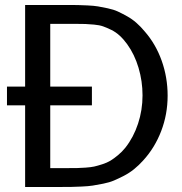

<svg xmlns="http://www.w3.org/2000/svg" viewBox="-20 -745 727 765"><path d="M547.9 -365.2Q547.9 -421.4 532 -474.9Q516.1 -528.3 486.8 -568.8Q472.7 -588.4 457 -602.8Q441.4 -617.2 423.3 -626Q405.3 -634.8 390.9 -639.9Q376.5 -645 354.7 -647Q333 -648.9 320.3 -649.4Q307.6 -649.9 283.2 -649.9H180.2V-399.9H346.2V-325.2H180.2V-75.2H252Q274.9 -75.2 287.1 -75.4Q299.3 -75.7 320.8 -77.1Q342.3 -78.6 355.5 -81.5Q368.7 -84.5 387.7 -90.6Q406.7 -96.7 420.7 -105.2Q434.6 -113.8 450.4 -127Q466.3 -140.1 480 -157.2Q512.2 -198.2 530 -252.2Q547.9 -306.2 547.9 -365.2ZM647.9 -363.8Q647.9 -289.6 622.3 -222.9Q596.7 -156.2 550.8 -106Q533.2 -86.4 514.2 -71Q495.1 -55.7 473.9 -44.7Q452.6 -33.7 434.3 -25.9Q416 -18.1 391.4 -13.2Q366.7 -8.3 349.6 -5.6Q332.5 -2.9 304.9 -1.7Q277.3 -0.5 262 -0.2Q246.6 0 216.8 0H80.1V-325.2H7.8V-399.9H80.1V-725.1H247.1Q274.4 -725.1 288.8 -724.9Q303.2 -724.6 328.9 -723.4Q354.5 -722.2 370.4 -719.5Q386.2 -716.8 409.4 -711.9Q432.6 -707 449.5 -699.2Q466.3 -691.4 486.1 -680.4Q505.9 -669.4 523.4 -654.1Q541 -638.7 557.1 -619.1Q600.6 -569.3 624.3 -502.9Q647.9 -436.5 647.9 -363.8Z"/></svg>

Font: Aurulent Sans
Style: Regular
Weight: 400
Version: Version 2007.05.04